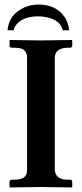

<svg xmlns="http://www.w3.org/2000/svg" viewBox="-20 -823 359 845"><path d="M13.2 -689.9Q19 -757.3 82.5 -788.1Q113.8 -802.7 147.9 -803.2Q227.1 -803.2 264.6 -747.6Q281.7 -721.7 284.2 -689.9H255.9Q247.1 -733.4 186 -747.1Q167.5 -751 147.9 -751Q84.5 -751 53.7 -716.8Q43 -704.1 40 -689.9ZM221.2 -76.2Q223.6 -32.7 275.9 -32.2H290Q297.4 -30.3 297.9 -22.9V0L295.9 2Q294.9 2 160.2 0L23.9 2L22 0V-22.9Q23.4 -30.8 29.8 -32.2H43.9Q91.8 -32.2 97.7 -62Q98.6 -68.8 99.1 -76.2V-568.8Q99.1 -605.5 64.9 -611.3Q55.2 -612.8 43.9 -612.8H29.8Q22.9 -614.7 22 -621.1V-645L23.9 -647Q24.9 -647 160.2 -645L295.9 -647L297.9 -645V-621.1Q295.9 -614.3 290 -612.8H275.9Q221.7 -611.3 221.2 -568.8Z"/></svg>

Font: Linux Libertine O
Style: Semibold
Weight: 700
Designer: Philipp H. Poll
Foundry: Philipp H. Poll
Version: Version 5.0.0